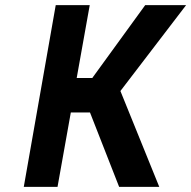

<svg xmlns="http://www.w3.org/2000/svg" viewBox="-20 -731 748 751"><path d="M332 -291 446 0H603L451 -375L708 -711H548L341 -426H280L331 -711H198L73 0H205L257 -291Z"/></svg>

Font: Asimov
Style: NarIt
Weight: 500
Designer: Google
Version: Version 2.000980; 2014